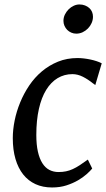

<svg xmlns="http://www.w3.org/2000/svg" viewBox="-20 -827 474 857"><path d="M212.4 9.8Q170.9 9.8 138.4 -5.1Q106 -20 83.5 -48.3Q61 -76.7 49.1 -117.4Q37.1 -158.2 37.1 -210.4Q37.1 -248 45.4 -289.1Q53.7 -330.1 70.1 -369.9Q86.4 -409.7 110.6 -445.6Q134.8 -481.4 167 -508.5Q199.2 -535.6 239 -551.8Q278.8 -567.9 326.2 -567.9Q339.4 -567.9 354 -566.2Q368.7 -564.5 382.8 -561.5Q397 -558.6 410.4 -554.2Q423.8 -549.8 434.1 -544.4L405.3 -447.3Q402.8 -449.7 399.7 -451.7Q396.5 -453.6 394 -455.6Q373 -472.7 349.9 -484.4Q326.7 -496.1 303.2 -496.1Q267.1 -496.1 237.3 -478.3Q207.5 -460.4 186.3 -426Q165 -391.6 153.6 -340.8Q142.1 -290 142.1 -224.6Q142.1 -181.2 149.2 -149.9Q156.2 -118.7 169.2 -98.4Q182.1 -78.1 200.4 -68.6Q218.8 -59.1 241.2 -59.1Q259.3 -59.1 274.7 -62.3Q290 -65.4 304.9 -72.3Q319.8 -79.1 335.9 -89.6Q352.1 -100.1 372.1 -114.7L391.6 -74.7Q382.8 -64 366.7 -49.6Q350.6 -35.2 327.9 -22Q305.2 -8.8 276.4 0.5Q247.6 9.8 212.4 9.8ZM320.3 -676.8Q308.6 -676.8 298.1 -681.4Q287.6 -686 280 -693.6Q272.5 -701.2 267.8 -711.7Q263.2 -722.2 263.2 -733.9Q263.2 -748.5 269.5 -761.7Q275.9 -774.9 286.1 -785.2Q296.4 -795.4 309.1 -801.3Q321.8 -807.1 334.5 -807.1Q348.1 -807.1 359.4 -802.7Q370.6 -798.3 378.7 -791Q386.7 -783.7 390.9 -773.7Q395 -763.7 395 -752.4Q395 -737.8 388.9 -724.1Q382.8 -710.4 372.6 -700Q362.3 -689.5 348.9 -683.1Q335.4 -676.8 320.3 -676.8Z"/></svg>

Font: Merriweather
Style: Italic
Weight: 400
Italic angle: -7°
Designer: Eben Sorkin ( eben@eyebytes.com )
Foundry: Eben Sorkin ( eben@eyebytes.com )
Version: Version 1.005; ttfautohint (v0.97) -l 13 -r 13 -G 200 -x 24 